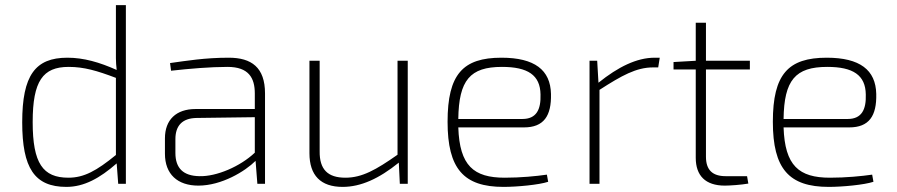

<svg xmlns="http://www.w3.org/2000/svg" viewBox="-20 -720 3512 752"><path d="M434 -700V-539C434 -504 433 -479 437 -446C370 -476 308 -494 244 -494C118 -494 67 -425 67 -241C67 -62 115 12 240 12C309 12 371 -22 437 -80L443 0H473V-700ZM108 -242C108 -403 148 -458 249 -458C309 -458 360 -443 434 -415V-113C358 -51 309 -24 248 -24C148 -24 108 -80 108 -242Z M876 -494C783 -494 711 -482 646 -473L650 -443C722 -451 804 -458 871 -458C954 -458 978 -415 978 -354V-293H746C670 -293 626 -251 626 -178V-118C626 -38 675 7 757 7C848 7 940 -49 981 -90L988 0H1018V-354C1018 -456 965 -494 876 -494ZM761 -30C698 -31 667 -61 667 -121V-175C667 -228 694 -257 750 -258L978 -261V-122C921 -68 828 -28 761 -30Z M1537 -482V-114C1453 -55 1398 -24 1333 -24C1264 -24 1231 -56 1232 -128V-482H1192V-120C1192 -33 1236 12 1322 12C1393 12 1464 -20 1542 -83L1546 0H1577V-482Z M1957 -24C1835 -24 1780 -71 1775 -221H2032C2110 -221 2140 -266 2138 -352C2136 -446 2074 -494 1944 -494C1793 -494 1733 -429 1733 -243C1733 -59 1796 12 1952 12C2005 12 2091 4 2127 -8L2122 -36C2081 -30 2019 -24 1957 -24ZM1946 -458C2047 -458 2096 -426 2097 -350C2099 -291 2081 -254 2026 -254H1775C1777 -406 1821 -458 1946 -458Z M2544 -494C2474 -494 2401 -458 2324 -396L2319 -482H2289V0H2328V-368C2415 -424 2472 -456 2538 -456H2558L2564 -494Z M2917 -448V-482H2745V-631H2705V-482L2618 -477V-448H2705V-102C2705 -32 2743 7 2819 7C2838 7 2883 4 2911 -1L2906 -30H2822C2771 -30 2745 -54 2745 -106V-448Z M3231 -24C3109 -24 3054 -71 3049 -221H3306C3384 -221 3414 -266 3412 -352C3410 -446 3348 -494 3218 -494C3067 -494 3007 -429 3007 -243C3007 -59 3070 12 3226 12C3279 12 3365 4 3401 -8L3396 -36C3355 -30 3293 -24 3231 -24ZM3220 -458C3321 -458 3370 -426 3371 -350C3373 -291 3355 -254 3300 -254H3049C3051 -406 3095 -458 3220 -458Z"/></svg>

Font: Exo 2 Extra Light
Style: Regular
Weight: 250
Designer: Natanael Gama
Version: Version 1.001;PS 001.001;hotconv 1.0.88;makeotf.lib2.5.64775